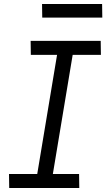

<svg xmlns="http://www.w3.org/2000/svg" viewBox="-20 -939 540 959"><path d="M26 0 25 -70H166L265 -665H134L133 -735H483L484 -665H343L244 -70H375L376 0ZM191 -851 190 -919H490L491 -851Z"/></svg>

Font: Iosevka Curly
Style: Italic
Weight: 400
Italic angle: -9°
Monospace: yes
Designer: Belleve Invis
Foundry: Belleve Invis
Version: Version 22.1.2; ttfautohint (v1.8.4)